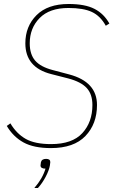

<svg xmlns="http://www.w3.org/2000/svg" viewBox="-20 -730 576 962"><path d="M211 66Q232 66 232 82Q232 87 230 99Q226 123 209 155.5Q192 188 170 212H152Q193 165 208 115Q183 115 183 99Q183 93 185 83Q189 66 211 66ZM235 12Q149 12 97.5 -16.5Q46 -45 14 -99L32 -112Q63 -60 109 -34Q155 -8 236 -8Q342 -8 392.5 -63Q443 -118 443 -204Q443 -258 414.5 -289Q386 -320 322 -337L236 -359Q107 -392 107 -513Q107 -598 163 -654Q219 -710 324 -710Q406 -710 453.5 -685.5Q501 -661 528 -612L510 -601Q483 -650 440.5 -670Q398 -690 323 -690Q228 -690 178.5 -639.5Q129 -589 129 -513Q129 -458 156 -426.5Q183 -395 244 -379L327 -357Q466 -320 466 -204Q466 -109 408 -48.5Q350 12 235 12Z"/></svg>

Font: IBM Plex Sans Thin
Style: Italic
Weight: 100
Italic angle: -11.31°
Designer: Mike Abbink, Paul van der Laan, Pieter van Rosmalen
Foundry: Bold Monday
Version: Version 3.0